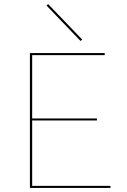

<svg xmlns="http://www.w3.org/2000/svg" viewBox="-20 -917 619 937"><path d="M373 -717 207 -890 215 -897 381 -724ZM519 -10V0H126V-658H491V-648H137V-339H453V-329H137V-10Z"/></svg>

Font: Ysabeau Infant Hairline
Style: Regular
Weight: 100
Designer: Christian Thalmann (Catharsis Fonts)
Version: Version 0.003